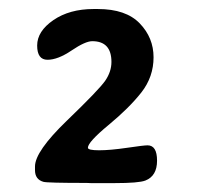

<svg xmlns="http://www.w3.org/2000/svg" viewBox="-20 -745 456 434"><path d="M239.3 -331.1H185.1L175.8 -331.5Q86.4 -331.5 78.1 -334Q59.1 -339.4 59.1 -360.4V-368.7Q59.1 -402.8 131.3 -472.4Q203.6 -542 217.8 -562.5Q231.9 -583 231.9 -605Q231.9 -651.9 188.5 -651.9Q172.9 -651.9 141.8 -630.9Q110.8 -609.9 87.4 -609.9Q64 -609.9 64 -642.1Q64 -674.3 100.6 -699.5Q137.2 -724.6 191.4 -724.6H201.2Q264.6 -724.6 295.9 -692.1Q327.1 -659.7 327.1 -615.5Q327.1 -571.3 299.6 -536.1Q272 -501 225.3 -462.4Q178.7 -423.8 178.7 -411.1Q178.7 -405.3 203.9 -405.3Q229 -405.3 267.1 -410.9Q305.2 -416.5 313.5 -416.5Q335 -416.5 335 -381.8Q335 -347.2 308.6 -336.9Q293.5 -331.1 239.3 -331.1Z"/></svg>

Font: Averia Libre
Style: Bold
Weight: 700
Version: Version 1.002